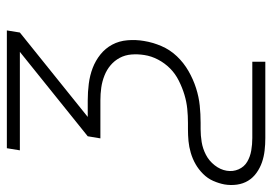

<svg xmlns="http://www.w3.org/2000/svg" viewBox="-140 -426 775 546"><g transform="rotate(-90 247.0 -152.5)"><path d="M345 215H128Q110 215 92.5 213Q75 211 59 205.5Q43 200 29 190Q15 180 6.5 166Q-2 152 -4.5 134.5Q-7 117 -4 99Q-1 83 6 67Q13 51 26 38Q39 25 54 16.5Q69 8 86 3Q103 -2 119.5 -3.5Q136 -5 153 -5H171Q191 -5 211 -7Q231 -9 251 -15Q271 -21 291 -31Q311 -41 326 -56Q341 -71 351 -90Q361 -109 364 -129Q367 -148 365.5 -166Q364 -184 356 -199Q348 -214 335 -225Q322 -236 305.5 -242.5Q289 -249 271.5 -251.5Q254 -254 235 -254H127L133 -290L373 -483H93L99 -520H434L428 -483L188 -290H235Q259 -290 282.5 -287Q306 -284 327 -276Q348 -268 365.5 -254Q383 -240 393.5 -220.5Q404 -201 406 -177Q408 -153 404 -130Q400 -105 389.5 -80.5Q379 -56 360.5 -36.5Q342 -17 318.5 -3.5Q295 10 270 18Q245 26 220.5 28.5Q196 31 171 31H153Q135 31 116.5 34Q98 37 80.5 46Q63 55 50.5 71Q38 87 35 105Q32 123 39 139Q46 155 60.5 163.5Q75 172 92.5 175Q110 178 128 178H345Z"/></g></svg>

Font: Iosevka Term Curly XLt Obl
Style: Regular
Weight: 200
Italic angle: -9°
Designer: Belleve Invis
Foundry: Belleve Invis
Version: Version 32.3.0